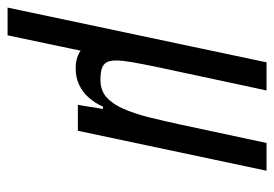

<svg xmlns="http://www.w3.org/2000/svg" viewBox="-176 -420 740 519"><g transform="rotate(90 194.5 -160.0)"><path d="M-45 190 103 -510H179L115 -211Q107 -172 102.5 -146Q98 -120 98 -103Q98 -86 103.5 -77Q109 -68 120.5 -64.5Q132 -61 150 -61Q179 -61 197.5 -77.5Q216 -94 229 -124Q242 -154 252 -194Q262 -234 272 -281L321 -510H396L288 0H218L229 -68H223Q213 -46 198.5 -29.5Q184 -13 164 -3.5Q144 6 118 6Q93 6 75 -5Q57 -16 51 -33L80 -48L30 190Z"/></g></svg>

Font: Saira Condensed SemiBold
Style: Italic
Weight: 600
Width: 3
Italic angle: -12°
Designer: Hector Gatti with collaboration of the Omnibus-Type team
Foundry: Omnibus-Type
Version: Version 1.101